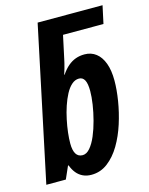

<svg xmlns="http://www.w3.org/2000/svg" viewBox="-123 -834 714 918"><g transform="rotate(-15 234.0 -375.0)"><path d="M214.8 9.8Q191.4 9.8 173.1 1.2Q154.8 -7.3 141.6 -23.4Q128.4 -39.6 120.1 -62H117.2L89.8 0H-6.8L153.8 -759.8H475.1L456.1 -671.9H255.9L231.9 -560.1Q230.5 -552.2 227.5 -540.3Q224.6 -528.3 220.7 -514.4Q216.8 -500.5 211.9 -485.8H213.9Q230.5 -510.3 248.3 -525.4Q266.1 -540.5 286.4 -547.9Q306.6 -555.2 330.1 -555.2Q363.3 -555.2 387.2 -536.6Q411.1 -518.1 424.1 -482.9Q437 -447.8 437 -397.9Q437 -352.5 428.2 -297.9Q419.4 -243.2 402.1 -189Q384.8 -134.8 358.2 -89.8Q331.5 -44.9 295.7 -17.6Q259.8 9.8 214.8 9.8ZM198.2 -91.8Q217.8 -91.8 235.1 -112.1Q252.4 -132.3 266.4 -165.3Q280.3 -198.2 290.5 -237.1Q300.8 -275.9 306.4 -313.2Q312 -350.6 312 -378.9Q312 -416 302.7 -433.1Q293.5 -450.2 274.9 -450.2Q255.4 -450.2 238.8 -435.5Q222.2 -420.9 209 -396Q195.8 -371.1 185.5 -340.3Q175.3 -309.6 168.5 -277.1Q161.6 -244.6 158.2 -214.6Q154.8 -184.6 154.8 -161.1Q154.8 -127 165.5 -109.4Q176.3 -91.8 198.2 -91.8Z"/></g></svg>

Font: Open Sans Condensed
Style: Italic
Weight: 400
Width: 3
Italic angle: -12°
Designer: Monotype Design Team
Foundry: Monotype Imaging Inc.
Version: Version 3.000